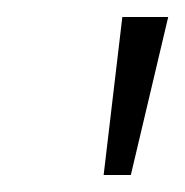

<svg xmlns="http://www.w3.org/2000/svg" viewBox="-20 -775 218 226"><path d="M102 -569 124 -755H178L134 -569Z"/></svg>

Font: DM Sans 24pt ExtraLight
Style: Italic
Weight: 250
Italic angle: -10°
Designer: Colophon Foundry, Jonny Pinhorn
Foundry: Colophon Foundry
Version: Version 4.004;gftools[0.9.30]